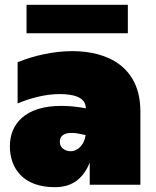

<svg xmlns="http://www.w3.org/2000/svg" viewBox="-20 -766 647 796"><path d="M352 0H562V-304C562 -490 425 -554 280 -554C201 -554 119 -535 53 -508V-337C102 -358 167 -376 226 -376C287 -376 335 -363 336 -317L318 -320C287 -325 259 -327 234 -327C83 -327 21 -251 21 -160C21 -66 78 10 207 10C270 10 321 -16 352 -92ZM90 -628H510V-746H90ZM228 -178C228 -198 240 -215 277 -215C286 -215 298 -214 311 -211L335 -206C329 -163 300 -139 274 -139C247 -139 228 -155 228 -178Z"/></svg>

Font: Chess Sans Black
Style: Regular
Weight: 900
Designer: Wolf Bōese
Foundry: Wolf Bōese
Version: Version 7.223;Glyphs 3.3 (3306)